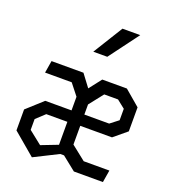

<svg xmlns="http://www.w3.org/2000/svg" viewBox="-146 -913 912 1026"><g transform="rotate(20 310.0 -400.0)"><path d="M258 -513.5H76.5L65 -444H216.5L267 -380V-302.5H117.5L27 -220.5V-101.5L153.5 5.5L290 -63H311.5L390.5 0H555.5L567 -69.5H421L339 -134.5V-241H519.5L593 -302V-438.5L505 -513.5H365L310.5 -443.5ZM348.5 -637H269L373.5 -806H474.5ZM97.5 -130V-191.5L147 -237.5H267V-107L172.5 -70.5ZM339 -305V-362.5L402 -442.5H480.5L526.5 -406V-341L480 -305Z"/></g></svg>

Font: Monaspace Krypton
Style: Regular
Weight: 400
Designer: Riley Cran & the Lettermatic Team
Foundry: Lettermatic
Version: Version 1.200 (Monaspace Krypton)